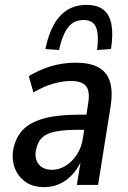

<svg xmlns="http://www.w3.org/2000/svg" viewBox="-20 -758 525 787"><path d="M161 9Q114 9 83 -13.5Q52 -36 39.5 -72.5Q27 -109 35 -149Q46 -199 77 -229Q108 -259 164 -273.5Q220 -288 305 -288H348L339 -226H303Q245 -226 208.5 -219Q172 -212 153.5 -195Q135 -178 128 -145Q120 -109 138 -85.5Q156 -62 194 -62Q221 -62 247.5 -77.5Q274 -93 294 -122.5Q314 -152 320 -193L341 -332Q350 -383 333 -404.5Q316 -426 271 -426Q238 -426 199.5 -415.5Q161 -405 117 -379L98 -446Q130 -465 162.5 -477.5Q195 -490 227.5 -495.5Q260 -501 291 -501Q347 -501 381.5 -483Q416 -465 429.5 -426.5Q443 -388 434 -326L382 0H295L312 -105H316Q300 -68 276.5 -42.5Q253 -17 224 -4Q195 9 161 9ZM222 -553 166 -557Q178 -616 200.5 -656.5Q223 -697 256.5 -717.5Q290 -738 335 -738Q379 -738 404.5 -717.5Q430 -697 437 -656.5Q444 -616 435 -557L378 -553Q386 -617 373.5 -646.5Q361 -676 322 -676Q283 -676 259.5 -646.5Q236 -617 222 -553Z"/></svg>

Font: Nunito Sans 10pt Condensed SemiBold
Style: Italic
Weight: 600
Width: 3
Italic angle: -9°
Designer: Vernon Adams
Foundry: Vernon Adams
Version: Version 3.101;gftools[0.9.27]